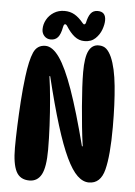

<svg xmlns="http://www.w3.org/2000/svg" viewBox="-61 -965 715 1017"><g transform="rotate(5 296.5 -456.0)"><path d="M157 -711Q195 -711 232 -658.5Q269 -606 309 -493Q349 -380 396 -198H400Q393 -246 387.5 -300Q382 -354 377.5 -408Q373 -462 370.5 -509Q368 -556 368 -590Q368 -669 385.5 -703.5Q403 -738 438 -738Q464 -738 479.5 -723.5Q495 -709 507 -682Q531 -627 540.5 -531.5Q550 -436 550 -313Q550 -162 530.5 -86Q511 -10 449 -10Q417 -10 387.5 -38Q358 -66 328 -129Q298 -192 265.5 -296.5Q233 -401 196 -553H192Q200 -499 206 -431Q212 -363 215.5 -293Q219 -223 219 -164Q219 -71 198 -32Q177 7 134 7Q84 7 63.5 -33.5Q43 -74 43 -159Q43 -209 45.5 -274Q48 -339 52.5 -407.5Q57 -476 65 -539Q76 -627 94.5 -669Q113 -711 157 -711ZM242 -904Q272 -904 295.5 -890.5Q319 -877 342 -849Q348 -841 353 -842.5Q358 -844 360 -851Q367 -885 380 -902Q393 -919 417 -919Q460 -919 460 -873Q460 -851 450 -823.5Q440 -796 418 -775Q396 -754 360 -754Q331 -754 307.5 -772.5Q284 -791 262 -826Q256 -835 250 -834Q244 -833 241 -818Q234 -780 220 -763.5Q206 -747 182 -747Q161 -747 147.5 -761.5Q134 -776 134 -797Q134 -824 147.5 -848.5Q161 -873 185.5 -888.5Q210 -904 242 -904Z"/></g></svg>

Font: DynaPuff Condensed Medium
Style: Regular
Weight: 500
Width: 3
Designer: Toshi Omagari, Jennifer Daniel
Foundry: Google Fonts
Version: Version 2.000; ttfautohint (v1.8.4.7-5d5b)